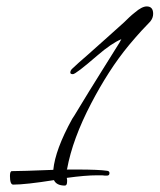

<svg xmlns="http://www.w3.org/2000/svg" viewBox="-20 -547 497 598"><path d="M182 31Q156 31 148 14Q104 21 72 24.5Q40 28 21 28Q11 28 11 1Q11 -14 17 -14Q31 -14 63.5 -15Q96 -16 146 -18Q152 -81 205 -177Q207 -179 229.5 -216.5Q252 -254 297 -326L352 -414Q357 -423 358 -425Q327 -412 283 -374Q216 -316 207 -316Q199 -316 199 -321Q199 -328 206 -334Q214 -342 225.5 -352Q237 -362 253 -376Q284 -404 313 -429.5Q342 -455 367 -478Q375 -486 383 -493.5Q391 -501 400 -508Q422 -527 437 -527Q457 -527 457 -504Q457 -491 448 -480Q437 -469 420.5 -451Q404 -433 383 -408Q349 -367 319.5 -321Q290 -275 264 -225Q206 -114 189 -21L188 -19H219Q254 -19 277.5 -18Q301 -17 314 -15Q321 -14 321 -8Q321 0 313 0Q311 0 307 0Q303 0 298 -1H283Q264 -1 240.5 1Q217 3 188 7Q189 11 189 13.5Q189 16 189 18Q189 31 182 31Z"/></svg>

Font: Ruthie
Style: Regular
Weight: 400
Designer: Robert E. Leuschke
Foundry: Robert E. Leuschke
Version: Version 1.012